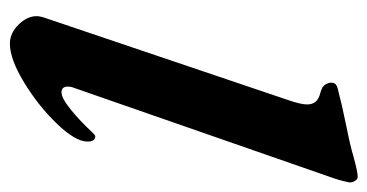

<svg xmlns="http://www.w3.org/2000/svg" viewBox="-202 -546 761 398"><g transform="rotate(90 179.0 -346.5)"><path d="M13 -41Q13 -50 18 -63L187 -563Q196 -589 196 -602Q196 -613 190.5 -619.5Q185 -626 174 -629Q162 -632 157.5 -636.5Q153 -641 151 -649V-653Q151 -658 154 -661Q157 -664 165 -666Q195 -674 239 -683Q284 -692 303 -698Q336 -707 346 -707Q352 -707 355.5 -699.5Q359 -692 357 -687Q354 -670 344 -643L162 -120Q159 -113 159 -106Q159 -93 171 -93Q183 -93 207 -112.5Q231 -132 254 -157Q260 -163 262 -163Q273 -163 273 -147Q273 -122 236 -83.5Q199 -45 150.5 -15.5Q102 14 70 14Q48 14 30.5 -4Q13 -22 13 -41Z"/></g></svg>

Font: EB Garamond
Style: Bold Italic
Weight: 700
Italic angle: -17.2°
Designer: Georg Duffner and Octavio Pardo
Foundry: Georg Duffner
Version: Version 1.000